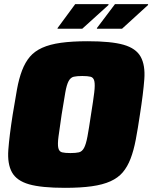

<svg xmlns="http://www.w3.org/2000/svg" viewBox="-20 -894 735 922"><path d="M15 0ZM292 8Q179 8 119.5 -9Q60 -26 37.5 -66.5Q15 -107 20 -174.5Q25 -242 41 -344Q52 -412 61.5 -464.5Q71 -517 86 -556Q101 -595 123.5 -621.5Q146 -648 182.5 -664.5Q219 -681 272.5 -688.5Q326 -696 401 -696Q514 -696 573.5 -679Q633 -662 655.5 -621.5Q678 -581 673 -513.5Q668 -446 652 -344Q642 -276 632 -223.5Q622 -171 607 -132Q592 -93 569.5 -66.5Q547 -40 510.5 -23.5Q474 -7 420.5 0.5Q367 8 292 8ZM318 -159Q344 -159 359 -162.5Q374 -166 383.5 -183.5Q393 -201 400 -238.5Q407 -276 417 -344Q428 -412 432.5 -449.5Q437 -487 433 -504.5Q429 -522 415 -525.5Q401 -529 375 -529Q349 -529 334 -525.5Q319 -522 309.5 -504.5Q300 -487 293.5 -449.5Q287 -412 276 -344Q266 -276 261 -238.5Q256 -201 260 -183.5Q264 -166 278 -162.5Q292 -159 318 -159ZM256 -756ZM256 -756 257 -760 341 -874H501V-870L375 -756ZM445 -756 446 -760 532 -874H691V-870L566 -756Z"/></svg>

Font: Azeri Sans Black
Style: Italic
Weight: 900
Designer: Hector Gatti & Omnibus-Type (original fonts) / Cristiano Sobral (main changes and remastering)
Foundry: Omnibus-Type
Version: Version 0.07;August 21, 2020;FontCreator 13.0.0.2681 64-bit;